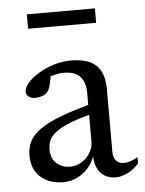

<svg xmlns="http://www.w3.org/2000/svg" viewBox="-48 -653 531 703"><g transform="rotate(-5 217.5 -302.0)"><path d="M301 -271.5 309 -236.5Q250 -223 212.5 -209.2Q175 -195.5 154 -181Q133 -166.5 124.8 -150.2Q116.5 -134 116.5 -114.5Q116.5 -80.5 136.8 -62.5Q157 -44.5 186 -44.5Q209.5 -44.5 229 -56.5Q248.5 -68.5 260.2 -88Q272 -107.5 272 -130V-310Q272 -346 253.5 -367.5Q235 -389 192.5 -389Q177.5 -389 158 -384.2Q138.5 -379.5 120 -370L145.5 -393Q144 -379 141.2 -365Q138.5 -351 134.8 -340Q131 -329 125.5 -323Q117.5 -314.5 105.5 -310.5Q93.5 -306.5 81.5 -306.5Q66 -306.5 57 -313.8Q48 -321 48 -332Q48 -347.5 63.2 -364.8Q78.5 -382 103.8 -397.2Q129 -412.5 160 -422Q191 -431.5 223 -431.5Q266.5 -431.5 293.5 -418.2Q320.5 -405 332.8 -379.2Q345 -353.5 345 -316V-87.5Q345 -72 349.5 -61.8Q354 -51.5 362.8 -46.2Q371.5 -41 384.5 -41Q396 -41 409.2 -45.5Q422.5 -50 435 -57.5V-34.5Q414.5 -12 391.8 -1.5Q369 9 349.5 9Q325.5 9 308.2 -1.8Q291 -12.5 282 -32.8Q273 -53 273 -80.5L276 -85.5Q269.5 -57.5 251.8 -36Q234 -14.5 209.2 -2.2Q184.5 10 156.5 10Q106.5 10 74 -18Q41.5 -46 41.5 -98.5Q41.5 -126.5 52.8 -149.5Q64 -172.5 92.5 -192.8Q121 -213 171.8 -232.2Q222.5 -251.5 301 -271.5ZM77 -561V-614H327V-561Z"/></g></svg>

Font: Newsreader Text
Style: Regular
Weight: 400
Designer: Hugues Gentile
Foundry: Production Type
Version: Version 1.001